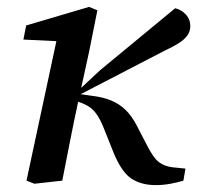

<svg xmlns="http://www.w3.org/2000/svg" viewBox="-20 -525 573 558"><path d="M80 9 57 0 150 -434 173 -404 48 -410 56 -451 239 -505 263 -495 239 -375 206 -224Q194 -168 183 -112Q172 -56 161 0ZM513 0Q497 5 475.5 9Q454 13 433 13Q391 13 362.5 -5.5Q334 -24 311 -79L281 -154Q271 -179 260.5 -193.5Q250 -208 237 -216Q224 -224 205 -230L187 -235V-264H210L271 -321L489 -501Q507 -497 520 -483Q533 -469 533 -449Q533 -434 524.5 -422Q516 -410 499.5 -399.5Q483 -389 457 -377L214 -251H216L244 -247Q279 -243 303 -233Q327 -223 345 -205.5Q363 -188 377 -161L406 -105Q425 -67 441 -54.5Q457 -42 480 -39L519 -35Z"/></svg>

Font: Source Serif 4 Medium
Style: Italic
Weight: 500
Italic angle: -12°
Designer: Frank Grießhammer
Foundry: Adobe Systems Incorporated
Version: Version 4.004;hotconv 1.0.116;makeotfexe 2.5.65601